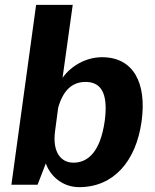

<svg xmlns="http://www.w3.org/2000/svg" viewBox="-20 -762 638 792"><path d="M307 10C447 10 541 -95 564 -261C586 -419 531 -526 401 -526C334 -526 273 -490 238 -441L280 -742H129L27 0H135L169 -88C185 -41 233 10 307 10ZM283 -91C230 -91 196 -136 207 -220L220 -318C242 -395 282 -424 333 -424C393 -424 428 -383 412 -263C394 -136 343 -91 283 -91Z"/></svg>

Font: United Sans
Style: Bold Italic
Weight: 700
Italic angle: -8°
Designer: Pablo Impallari, Rodrigo Fuenzalida (Modified by Dan O. Williams)
Version: Version 1.000;PS 001.000;hotconv 1.0.88;makeotf.lib2.5.64775